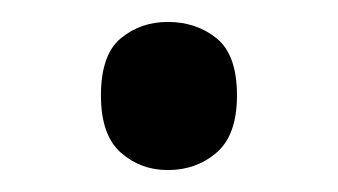

<svg xmlns="http://www.w3.org/2000/svg" viewBox="-20 -141 308 175"><path d="M72 -54Q72 -91 90 -106Q108 -121 133 -121Q159 -121 177.5 -106Q196 -91 196 -54Q196 -18 177.5 -2Q159 14 133 14Q108 14 90 -2Q72 -18 72 -54Z"/></svg>

Font: lgurmukhi85
Style: Book
Weight: 400
Designer: Jelle Bosma - Monotype Design Team
Foundry: Monotype Imaging Inc.
Version: Version 2.003